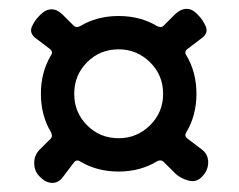

<svg xmlns="http://www.w3.org/2000/svg" viewBox="-20 -551 538 432"><path d="M247 -165Q198 -165 160 -188Q152 -193 146 -185L121 -152Q111 -139 97 -139.5Q83 -140 71 -152L69 -154Q57 -166 57 -184Q57 -202 69 -214L94 -239Q99 -244 95 -253Q72 -291 72 -340Q72 -389 95 -427Q100 -435 92 -441L59 -466Q46 -477 51.5 -490.5Q57 -504 69 -516L71 -518Q83 -530 96 -530Q109 -530 121 -518L146 -493Q151 -488 160 -492Q198 -515 247 -515Q296 -515 334 -492Q343 -488 348 -493L373 -518Q385 -530 398 -531Q411 -532 423 -520L425 -518Q437 -506 443 -491.5Q449 -477 435 -466L402 -441Q394 -435 399 -427Q422 -389 422 -340Q422 -291 399 -253Q394 -245 402 -239L435 -214Q444 -207 447 -196.5Q450 -186 447 -174.5Q444 -163 435 -154L433 -152Q421 -140 403 -145Q385 -150 373 -162L348 -187Q343 -192 335 -189Q296 -165 247 -165ZM247 -240Q288 -240 317.5 -269Q347 -298 347 -340Q347 -382 317.5 -411Q288 -440 247 -440Q205 -440 176 -411Q147 -382 147 -340Q147 -298 176 -269Q205 -240 247 -240Z"/></svg>

Font: Winky Sans
Style: Regular
Weight: 400
Designer: Simon Atzbach
Foundry: typofactur
Version: Version 1.205